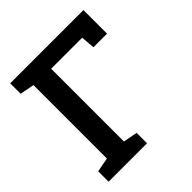

<svg xmlns="http://www.w3.org/2000/svg" viewBox="-192 -846 981 981"><g transform="rotate(-45 298.0 -355.5)"><path d="M34.2 0V-75.2L111.8 -89.8V-620.6L34.2 -635.3V-710.9H563.5V-540.5H465.3L459 -615.7H234.9V-89.8L312 -75.2V0Z"/></g></svg>

Font: Roboto Slab Medium
Style: Regular
Weight: 500
Designer: Google
Version: Version 2.001; ttfautohint (v1.8.3)